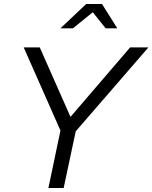

<svg xmlns="http://www.w3.org/2000/svg" viewBox="-20 -936 759 956"><path d="M221 0 281 -286 98 -700H178L331 -354L628 -700H719L357 -282L297 0ZM281 -795 409 -916H488L564 -795H506L442 -875L343 -795Z"/></svg>

Font: Red Hat Display VF
Style: Italic
Weight: 300
Italic angle: -12°
Designer: Pentagram, MCKL
Foundry: Pentagram, MCKL
Version: Version 1.023